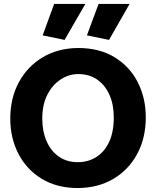

<svg xmlns="http://www.w3.org/2000/svg" viewBox="-20 -938 790 972"><path d="M375 14Q268 14 191 -33Q114 -80 73 -160Q32 -240 32 -337Q32 -442 76 -522.5Q120 -603 197 -648.5Q274 -694 375 -695Q484 -695 560.5 -648Q637 -601 677.5 -521.5Q718 -442 718 -344Q718 -239 674.5 -158.5Q631 -78 554 -32.5Q477 13 375 14ZM374 -117Q425 -117 466 -142Q507 -167 531.5 -217.5Q556 -268 556 -344Q556 -408 534.5 -457Q513 -506 473 -534.5Q433 -563 376 -563Q328 -563 286 -535Q244 -507 219 -457Q194 -407 194 -338Q194 -274 215.5 -224Q237 -174 277.5 -145.5Q318 -117 374 -117ZM307 -736 412 -918H254L196 -759ZM532 -736 636 -918H479L420 -759Z"/></svg>

Font: Catamaran ExtraBold
Style: Regular
Weight: 800
Designer: Pria Ravichandran
Version: Version 2.000